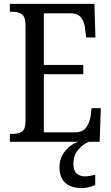

<svg xmlns="http://www.w3.org/2000/svg" viewBox="-20 -734 576 994"><path d="M31 0V-41H47Q76 -41 94 -53Q112 -65 112 -108V-601Q112 -648 93 -660.5Q74 -673 47 -673H31V-714H469L474 -540H426L421 -582Q419 -615 402 -640Q385 -665 346 -665H207V-398H411V-350H207V-49H367Q408 -49 426 -74Q444 -99 449 -132L454 -174H502L496 0ZM406 240Q350 240 319 213.5Q288 187 288 130Q288 83 318.5 46.5Q349 10 388 0H440Q413 10 386.5 39Q360 68 360 115Q360 149 377 164Q394 179 419 179Q440 179 473 171V224Q459 231 439 235.5Q419 240 406 240Z"/></svg>

Font: Noto Serif Tamil Condensed
Style: Regular
Weight: 400
Width: 3
Designer: Indian Type Foundry, Tom Grace, and the Monotype Design Team
Foundry: Monotype Imaging Inc.
Version: Version 2.004; ttfautohint (v1.8.4.7-5d5b)